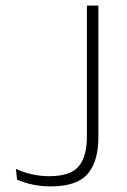

<svg xmlns="http://www.w3.org/2000/svg" viewBox="-20 -659 454 686"><path d="M161 7Q128 7 97 0.5Q66 -6 41 -17L37 -55.5Q65.5 -42.5 95.2 -36Q125 -29.5 155.5 -29.5Q231.5 -29.5 261 -64.5Q290.5 -99.5 290.5 -170.5V-639H331.5V-168.5Q331.5 -82.5 293.2 -37.8Q255 7 161 7Z"/></svg>

Font: Anek Odia ExtraLight
Style: Regular
Weight: 250
Designer: Yesha Goshar & Mahesh Sahu (Odia), Yesha Goshar (Latin)
Foundry: Ek Type
Version: Version 1.003